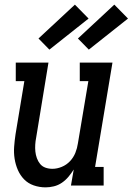

<svg xmlns="http://www.w3.org/2000/svg" viewBox="-20 -800 572 828"><path d="M177 8Q150 8 125.5 -0.5Q101 -9 84 -26.5Q67 -44 57 -67Q47 -90 43 -115.5Q39 -141 41 -167.5Q43 -194 47 -221L85 -450H48V-530H189L136 -207Q133 -192 132 -176.5Q131 -161 132.5 -146.5Q134 -132 139 -118Q144 -104 153 -93Q162 -82 176 -77Q190 -72 206 -72Q226 -72 246.5 -80.5Q267 -89 282 -105Q297 -121 305 -141Q313 -161 316 -182L361 -450H324V-530H465L390 -80H427V0H286L298 -69Q288 -53 275.5 -38Q263 -23 247 -12Q231 -1 212.5 3.5Q194 8 177 8ZM363 -586 316 -634 473 -780 532 -720ZM193 -586 146 -634 303 -780 362 -720Z"/></svg>

Font: Iosevka Curly Slab MdObl
Style: Regular
Weight: 500
Italic angle: -9°
Monospace: yes
Designer: Belleve Invis
Foundry: Belleve Invis
Version: Version 11.0.0; ttfautohint (v1.8.3)